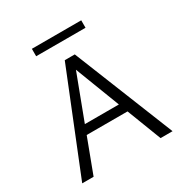

<svg xmlns="http://www.w3.org/2000/svg" viewBox="-184 -951 1048 1095"><g transform="rotate(-30 340.5 -404.0)"><path d="M472 -226H203L118 0H43L308 -658H374L638 0H559ZM449 -285 336 -579 225 -285ZM178 -808H503V-759H178Z"/></g></svg>

Font: Ysabeau
Style: Regular
Weight: 400
Designer: Christian Thalmann (Catharsis Fonts)
Version: Version 0.003